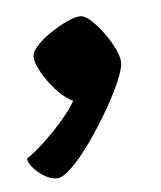

<svg xmlns="http://www.w3.org/2000/svg" viewBox="-35 -195 311 372"><g transform="rotate(-5 121.0 -8.5)"><path d="M62 146Q50 146 37.5 138.5Q25 131 16.5 121Q8 111 7 103Q22 93 42 74.5Q62 56 80 35Q98 14 106 -1Q89 -9 73 -27Q57 -45 47 -63.5Q37 -82 37 -93Q37 -102 48 -114Q59 -126 75.5 -137Q92 -148 108 -155.5Q124 -163 134 -163Q145 -163 162 -145Q179 -127 192 -104Q205 -81 205 -67Q205 -54 194 -29Q183 -4 165.5 26Q148 56 128.5 83.5Q109 111 91 128.5Q73 146 62 146Z"/></g></svg>

Font: Texturina
Style: Bold
Weight: 700
Designer: Guillermo Torres Carreño
Foundry: Omnibus-Type
Version: Version 1.002; ttfautohint (v1.8.3)